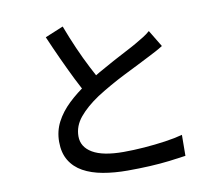

<svg xmlns="http://www.w3.org/2000/svg" viewBox="-87 -890 1174 1028"><g transform="rotate(-10 500.0 -376.0)"><path d="M822 -591Q803 -579 781.5 -567.5Q760 -556 736 -544Q711 -531 676 -513.5Q641 -496 600 -475.5Q559 -455 518.5 -432Q478 -409 442 -386Q376 -342 337 -295Q298 -248 298 -192Q298 -134 354 -101Q410 -68 522 -68Q576 -68 635 -72.5Q694 -77 749.5 -85Q805 -93 845 -104L844 10Q805 16 755 22Q705 28 647.5 31Q590 34 526 34Q454 34 392.5 23Q331 12 286 -13Q241 -38 216 -79.5Q191 -121 191 -181Q191 -239 216.5 -288Q242 -337 287 -380Q332 -423 391 -462Q428 -487 470 -511Q512 -535 552.5 -557Q593 -579 628 -597Q663 -615 687 -629Q711 -643 730.5 -655Q750 -667 767 -682ZM317 -786Q341 -722 368 -660.5Q395 -599 422.5 -546Q450 -493 473 -452L385 -400Q359 -443 331 -499.5Q303 -556 274 -619Q245 -682 218 -745Z"/></g></svg>

Font: Noto Sans JP Thin Medium
Style: Regular
Weight: 500
Version: Version 2.004-H2;hotconv 1.0.118;makeotfexe 2.5.65603